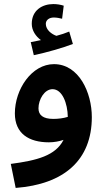

<svg xmlns="http://www.w3.org/2000/svg" viewBox="-20 -693 519 943"><path d="M146 -422C209 -435 288 -458 338 -477L320 -538C301 -530 280 -523 257 -517C234 -525 205 -546 205 -576C205 -594 221 -607 244 -607C259 -607 272 -604 285 -601L293 -665C278 -670 260 -673 242 -673C188 -673 136 -643 136 -576C136 -543 156 -514 181 -496C168 -493 153 -490 131 -486ZM57 230C294 212 431 94 431 -118C431 -238 368 -378 245 -378C136 -378 53 -255 53 -136C53 -37 122 6 220 6C247 6 271 1 292 -6C253 71 163 95 33 112ZM169 -161C169 -204 198 -255 238 -255C286 -255 312 -185 313 -119C291 -112 265 -109 242 -109C191 -109 169 -128 169 -161Z"/></svg>

Font: Noto Sans Arabic SemBd
Style: Regular
Weight: 600
Designer: Monotype Design Team, Nadine Chahine, Nizar Qandah and Khaled Hosny
Foundry: Monotype Imaging Inc.
Version: Version 2.012